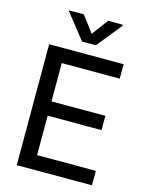

<svg xmlns="http://www.w3.org/2000/svg" viewBox="-137 -1032 858 1116"><g transform="rotate(15 292.0 -474.0)"><path d="M75.7 0V-727.5H523.9V-640.6H174.8V-410.2H499V-324.2H174.8V-86.9H528.3V0ZM225.1 -947.8 298.8 -850.1 371.6 -947.8H460V-941.9L339.8 -792H256.8L137.7 -941.9V-947.8Z"/></g></svg>

Font: Inter Cardless Tabular
Style: Regular
Weight: 400
Designer: Rasmus Andersson
Foundry: rsms
Version: Version 4.000;git-4fc901f